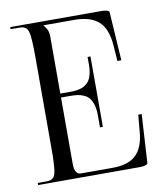

<svg xmlns="http://www.w3.org/2000/svg" viewBox="-72 -658 606 717"><g transform="rotate(-10 231.5 -299.5)"><path d="M291 -172H280V-218Q280 -241.2 274.9 -257.9Q269.8 -274.5 262 -283.9Q254.2 -293.2 241.8 -298.6Q229.2 -304 217.6 -305.5Q206 -307 190 -307H156V-55Q156 -35.2 162.1 -25.1Q168.2 -15 179 -15H300Q359.5 -15 388.6 -42.4Q417.8 -69.8 423 -128L429 -194H442L431 -8Q423 0 400 0H15V-8H44Q52 -8 57.4 -8.6Q62.8 -9.2 67.8 -11.9Q72.8 -14.5 75.6 -17.8Q78.5 -21 81 -28.5Q83.5 -36 84.6 -44.2Q85.8 -52.5 86.6 -66.9Q87.5 -81.2 87.8 -96.5Q88 -111.8 88 -135V-464Q88 -487.2 87.8 -502.5Q87.5 -517.8 86.6 -532.1Q85.8 -546.5 84.6 -554.8Q83.5 -563 81 -570.5Q78.5 -578 75.6 -581.2Q72.8 -584.5 67.8 -587.1Q62.8 -589.8 57.4 -590.4Q52 -591 44 -591H15V-599H359Q383 -599 390 -592L402 -405H387L383 -463Q378.5 -527.8 347.5 -555.9Q316.5 -584 255 -584H138V-583Q156 -565 156 -540V-322H190Q201.2 -322 209.9 -322.6Q218.5 -323.2 228.4 -325.5Q238.2 -327.8 245.2 -331.5Q252.2 -335.2 259.2 -341.9Q266.2 -348.5 270.5 -357.6Q274.8 -366.8 277.4 -380Q280 -393.2 280 -410V-439H291Z"/></g></svg>

Font: FogtwoNo5
Style: Regular
Weight: 400
Designer: gluk (gluksza@wp.pl)
Foundry: gluk (gluksza@wp.pl)
Version: Version 0.87